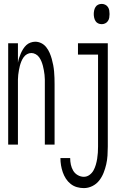

<svg xmlns="http://www.w3.org/2000/svg" viewBox="-20 -742 640 985"><path d="M22 0V-520H72V-420Q74 -433 78 -445Q82 -457 87 -468.5Q92 -480 99 -491Q106 -502 115 -510.5Q124 -519 136.5 -523.5Q149 -528 161 -528Q177 -528 192 -520.5Q207 -513 217.5 -499.5Q228 -486 234.5 -471Q241 -456 245.5 -440Q250 -424 253 -408Q256 -392 257.5 -375.5Q259 -359 259.5 -342.5Q260 -326 260 -310V0H210V-310Q210 -322 210 -334Q210 -346 208.5 -358Q207 -370 205 -381.5Q203 -393 200 -404.5Q197 -416 192.5 -427Q188 -438 181 -448Q174 -458 163 -464Q152 -470 141 -470Q129 -470 118.5 -464Q108 -458 101 -448Q94 -438 89.5 -427Q85 -416 82 -404.5Q79 -393 77 -381.5Q75 -370 73.5 -358Q72 -346 72 -334Q72 -322 72 -310V0ZM502 -618Q492 -618 483.5 -622Q475 -626 470 -634Q465 -642 463 -651.5Q461 -661 461 -670Q461 -679 463 -688.5Q465 -698 470 -706Q475 -714 483.5 -718Q492 -722 502 -722Q511 -722 519.5 -718Q528 -714 533.5 -706Q539 -698 540.5 -688.5Q542 -679 542 -670Q542 -661 540.5 -651.5Q539 -642 533.5 -634Q528 -626 519.5 -622Q511 -618 502 -618ZM410 223Q392 223 374.5 218Q357 213 342.5 201.5Q328 190 318 174.5Q308 159 302 141.5Q296 124 293 106Q290 88 290 69H340Q340 86 343.5 102.5Q347 119 355.5 133.5Q364 148 379 156.5Q394 165 410 165Q426 165 439 155.5Q452 146 459.5 132.5Q467 119 471.5 103.5Q476 88 478.5 72.5Q481 57 482 41.5Q483 26 483 10V-462H380V-520H533V10Q533 33 531.5 56Q530 79 525 101Q520 123 511.5 144.5Q503 166 489 184Q475 202 454 212.5Q433 223 410 223Z"/></svg>

Font: Iosevka Light Extended
Style: Regular
Weight: 300
Width: 7
Monospace: yes
Designer: Belleve Invis
Foundry: Belleve Invis
Version: Version 32.5.0; ttfautohint (v1.8.4)